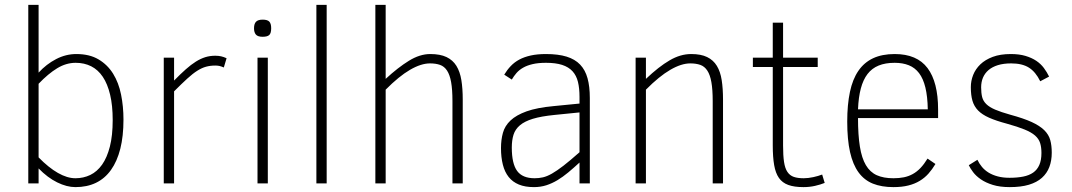

<svg xmlns="http://www.w3.org/2000/svg" viewBox="-20 -747 4367 782"><path d="M482.9 -259.8Q482.9 -192.4 470 -141.1Q457 -89.8 432.1 -54.9Q407.2 -20 370.8 -2.4Q334.5 15.1 287.1 15.1Q252 15.1 212.9 -4.2Q173.8 -23.4 137.2 -61V0H95.2V-727.1H137.2V-451.2Q168.9 -485.8 208.5 -506.3Q248 -526.9 291 -526.9Q344.7 -526.9 381.3 -505.1Q418 -483.4 440.7 -446.8Q463.4 -410.2 473.1 -361.8Q482.9 -313.5 482.9 -259.8ZM439 -257.8Q439 -317.4 428.5 -361.3Q418 -405.3 398.7 -434.1Q379.4 -462.9 351.3 -477.1Q323.2 -491.2 288.1 -491.2Q249.5 -491.2 212.9 -469Q176.3 -446.8 137.2 -405.8V-106Q177.7 -64.5 215.8 -42.7Q253.9 -21 287.1 -21Q319.8 -21 347.7 -34.4Q375.5 -47.9 395.8 -76.4Q416 -105 427.5 -149.9Q439 -194.8 439 -257.8Z M891.6 -472.2Q881.3 -476.6 874 -478.3Q866.7 -480 856.9 -480Q836.4 -480 819.3 -475.3Q802.2 -470.7 783.7 -459Q765.1 -447.3 742.7 -426.8Q720.2 -406.2 689 -375V0H647V-512.2H689V-418.9Q715.3 -445.8 736.8 -464.8Q758.3 -483.9 777.8 -496.1Q797.4 -508.3 816.4 -514.2Q835.4 -520 856.9 -520Q869.6 -520 880.6 -517.6Q891.6 -515.1 902.8 -509.8Z M1084.5 -631.8Q1084.5 -611.3 1076.4 -604.2Q1068.4 -597.2 1049.8 -597.2Q1029.8 -597.2 1022.2 -606.2Q1014.6 -615.2 1014.6 -631.8Q1014.6 -649.9 1022.7 -658.4Q1030.8 -667 1049.8 -667Q1069.3 -667 1076.9 -658.9Q1084.5 -650.9 1084.5 -631.8ZM1028.8 0V-512.2H1070.8V0Z M1268.6 0V-727.1H1310.5V0Z M1822.8 0V-335Q1822.8 -382.3 1817.4 -412.4Q1812 -442.4 1800.8 -459.5Q1789.6 -476.6 1772.2 -482.7Q1754.9 -488.8 1731.4 -488.8Q1694.8 -488.8 1649.9 -462.6Q1605 -436.5 1550.8 -381.8V0H1508.8V-727.1H1550.8V-425.8Q1601.1 -472.2 1645.5 -499.5Q1689.9 -526.9 1732.4 -526.9Q1772.9 -526.9 1798.6 -514.6Q1824.2 -502.4 1838.9 -478.8Q1853.5 -455.1 1859.1 -420.7Q1864.7 -386.2 1864.7 -341.8V0Z M2340.3 0V-85Q2316.4 -63 2294.4 -44.7Q2272.5 -26.4 2250.5 -13.2Q2228.5 0 2205.1 7.6Q2181.6 15.1 2154.8 15.1Q2118.7 15.1 2093.3 4.6Q2067.9 -5.9 2051.8 -26.1Q2035.6 -46.4 2028.1 -76.2Q2020.5 -106 2020.5 -144Q2020.5 -177.2 2028.3 -205.8Q2036.1 -234.4 2059.3 -256.3Q2082.5 -278.3 2124.8 -293.5Q2167 -308.6 2235.4 -314.9L2340.3 -325.2V-352.1Q2340.3 -387.2 2334 -413.3Q2327.6 -439.5 2311.8 -456.8Q2295.9 -474.1 2269.5 -482.7Q2243.2 -491.2 2203.6 -491.2Q2171.9 -491.2 2149.2 -485.8Q2126.5 -480.5 2110.4 -471.2Q2094.2 -461.9 2083.5 -449.5Q2072.8 -437 2064.5 -422.9L2033.7 -442.9Q2045.4 -462.4 2060.3 -478Q2075.2 -493.7 2095.2 -504.4Q2115.2 -515.1 2141.8 -521Q2168.5 -526.9 2203.6 -526.9Q2253.4 -526.9 2287.6 -516.4Q2321.8 -505.9 2342.8 -483.9Q2363.8 -461.9 2373 -428.2Q2382.3 -394.5 2382.3 -348.1V0ZM2340.3 -289.1 2237.8 -278.8Q2184.1 -273.4 2150.4 -263.2Q2116.7 -252.9 2097.7 -236.8Q2078.6 -220.7 2071.5 -198.2Q2064.5 -175.8 2064.5 -146Q2064.5 -80.6 2086.2 -50.8Q2107.9 -21 2157.7 -21Q2174.8 -21 2191.2 -24.7Q2207.5 -28.3 2227.8 -39.8Q2248 -51.3 2274.9 -72Q2301.8 -92.8 2340.3 -127Z M2882.8 0V-335Q2882.8 -382.3 2877.4 -412.4Q2872.1 -442.4 2860.8 -459.5Q2849.6 -476.6 2832.3 -482.7Q2814.9 -488.8 2791.5 -488.8Q2754.9 -488.8 2710 -462.6Q2665 -436.5 2610.8 -381.8V0H2568.8V-512.2H2610.8V-425.8Q2637.2 -450.7 2661.1 -469.5Q2685.1 -488.3 2707.3 -501.2Q2729.5 -514.2 2751.2 -520.5Q2772.9 -526.9 2795.4 -526.9Q2835 -526.9 2860.1 -514.6Q2885.3 -502.4 2899.7 -478.8Q2914.1 -455.1 2919.4 -420.7Q2924.8 -386.2 2924.8 -341.8V0Z M3338.9 -2Q3321.8 4.9 3299.6 10Q3277.3 15.1 3252.4 15.1Q3214.8 15.1 3190.7 6.3Q3166.5 -2.4 3152.6 -22.2Q3138.7 -42 3133.1 -74.5Q3127.4 -106.9 3127.4 -154.8V-474.1H3046.4V-512.2H3127.4V-654.8H3169.4V-512.2H3310.5V-474.1H3169.4V-153.8Q3169.4 -113.3 3173.3 -87.4Q3177.2 -61.5 3187 -46.9Q3196.8 -32.2 3212.9 -26.6Q3229 -21 3253.4 -21Q3262.2 -21 3272.5 -22.2Q3282.7 -23.4 3292.7 -25.6Q3302.7 -27.8 3312 -30.5Q3321.3 -33.2 3328.6 -36.1Z M3474.6 -266.1Q3474.6 -197.3 3482.2 -150.1Q3489.7 -103 3506.6 -74.5Q3523.4 -45.9 3551 -33.4Q3578.6 -21 3618.7 -21Q3642.1 -21 3661.4 -24.9Q3680.7 -28.8 3697.5 -38.1Q3714.4 -47.4 3729 -62.7Q3743.7 -78.1 3757.8 -101.1L3790 -79.1Q3776.9 -57.1 3761.5 -39.8Q3746.1 -22.5 3725.8 -10.3Q3705.6 2 3679.4 8.5Q3653.3 15.1 3618.7 15.1Q3570.8 15.1 3535.4 1Q3500 -13.2 3476.8 -44.9Q3453.6 -76.7 3442.1 -127.7Q3430.7 -178.7 3430.7 -252Q3430.7 -320.8 3441.7 -372.6Q3452.6 -424.3 3476.1 -458.5Q3499.5 -492.7 3536.1 -509.8Q3572.8 -526.9 3624 -526.9Q3714.8 -526.9 3757.8 -469.7Q3800.8 -412.6 3800.8 -300.8V-266.1ZM3758.8 -301.8Q3757.8 -354.5 3749 -390.6Q3740.2 -426.8 3723.4 -449Q3706.5 -471.2 3681.6 -481.2Q3656.7 -491.2 3624 -491.2Q3585.9 -491.2 3558.6 -480Q3531.2 -468.8 3513.4 -445.6Q3495.6 -422.4 3486.1 -386.7Q3476.6 -351.1 3474.6 -301.8Z M4263.7 -125Q4263.7 -92.8 4253.9 -66.9Q4244.1 -41 4223.6 -22.7Q4203.1 -4.4 4170.7 5.4Q4138.2 15.1 4092.8 15.1Q4052.7 15.1 4023.7 6.1Q3994.6 -2.9 3974.9 -16.6Q3955.1 -30.3 3943.4 -45.9Q3931.6 -61.5 3925.8 -74.2L3960.9 -96.2Q3968.3 -80.6 3979.5 -67.1Q3990.7 -53.7 4006.6 -43.9Q4022.5 -34.2 4043.5 -28.6Q4064.5 -22.9 4091.8 -22.9Q4123 -22.9 4147.5 -27.8Q4171.9 -32.7 4188.2 -44.2Q4204.6 -55.7 4213.1 -75.2Q4221.7 -94.7 4221.7 -124Q4221.7 -147.5 4216.3 -164.6Q4210.9 -181.6 4195.6 -195.1Q4180.2 -208.5 4152.6 -219.7Q4125 -231 4081.1 -243.2Q4037.1 -254.9 4008.5 -267.6Q3980 -280.3 3963.6 -297.1Q3947.3 -314 3940.7 -336.7Q3934.1 -359.4 3934.1 -392.1Q3934.1 -417.5 3943.6 -441.7Q3953.1 -465.8 3972.9 -484.9Q3992.7 -503.9 4023.4 -515.4Q4054.2 -526.9 4096.7 -526.9Q4131.3 -526.9 4156.7 -519.3Q4182.1 -511.7 4200.7 -499.3Q4219.2 -486.8 4231.7 -470Q4244.1 -453.1 4252.9 -435.1L4216.8 -416Q4198.2 -454.1 4170.9 -471.4Q4143.6 -488.8 4098.6 -488.8Q4067.4 -488.8 4044.4 -481.7Q4021.5 -474.6 4006.3 -461.7Q3991.2 -448.7 3983.6 -430.9Q3976.1 -413.1 3976.1 -391.1Q3976.1 -368.2 3980.2 -351.8Q3984.4 -335.4 3997.1 -323Q4009.8 -310.5 4033.2 -300.5Q4056.6 -290.5 4094.7 -279.8Q4148.9 -265.1 4181.9 -250Q4214.8 -234.9 4233.2 -216.8Q4251.5 -198.7 4257.6 -176.5Q4263.7 -154.3 4263.7 -125Z"/></svg>

Font: Clear Sans Thin
Style: Regular
Weight: 250
Foundry: Intel Corporation
Version: Version 1.00